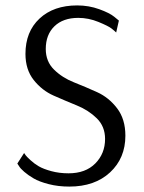

<svg xmlns="http://www.w3.org/2000/svg" viewBox="-20 -679 530 709"><path d="M419 -603 409 -559Q403 -565 391.5 -574Q380 -583 343.5 -598Q307 -613 269 -613Q213 -613 181 -582Q149 -551 149 -498Q149 -452 179.5 -422Q210 -392 253 -375Q296 -358 339 -338.5Q382 -319 412.5 -279Q443 -239 443 -178Q443 -95 386.5 -42.5Q330 10 236 10Q195 10 160 1Q125 -8 104.5 -20Q84 -32 69.5 -44.5Q55 -57 50 -66L44 -75L69 -114Q71 -111 74.5 -106Q78 -101 92 -88Q106 -75 123 -65Q140 -55 169.5 -47Q199 -39 233 -39Q296 -39 332 -75.5Q368 -112 368 -166Q368 -212 337.5 -242Q307 -272 264 -289.5Q221 -307 178 -326Q135 -345 104.5 -383.5Q74 -422 74 -480Q74 -562 126 -610.5Q178 -659 265 -659Q308 -659 346.5 -645Q385 -631 402 -617Z"/></svg>

Font: Arsenal
Style: Regular
Weight: 400
Designer: Andrij Shevchenko
Foundry: Stairsfor.com
Version: Version 1.000